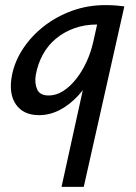

<svg xmlns="http://www.w3.org/2000/svg" viewBox="-20 -443 533 752"><path d="M221 289 338 -243 390 -277Q375 -214 349 -161.5Q323 -109 288.5 -71Q254 -33 214.5 -12.5Q175 8 133 8Q71 8 42 -34.5Q13 -77 27 -149Q38 -204 71 -253.5Q104 -303 153 -341Q202 -379 263 -401Q324 -423 392 -423Q417 -423 434.5 -421.5Q452 -420 467 -418L308 289ZM171 -69Q200 -69 227.5 -86.5Q255 -104 278.5 -134Q302 -164 319 -201Q336 -238 345 -278L368 -381L408 -344Q396 -346 384 -346.5Q372 -347 360 -347Q312 -347 271.5 -332.5Q231 -318 199.5 -292Q168 -266 148 -229.5Q128 -193 120 -149Q115 -117 125.5 -93Q136 -69 171 -69Z"/></svg>

Font: Ysabeau SemiBold
Style: Italic
Weight: 600
Italic angle: -12°
Designer: Christian Thalmann (Catharsis Fonts)
Version: Version 2.002